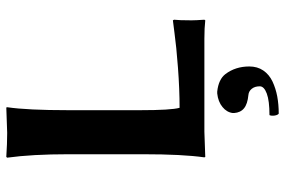

<svg xmlns="http://www.w3.org/2000/svg" viewBox="-172 -516 931 628"><g transform="rotate(-90 294.0 -202.5)"><path d="M237.8 97.2C238.8 111.2 243.9 122 253.2 129.6C262.5 137.3 277 142.1 296.9 144C305 144.7 311.8 148.4 317.1 155C322.5 161.7 325.2 170.4 325.2 181.2C325.2 190.6 317.3 198.2 301.5 204.1C285.7 210 262.2 212.9 231 212.9C229 217.1 228.5 222.7 229.5 229.5C230.5 236.3 232.6 240.9 235.8 243.2C256 243.2 274.8 241.5 292.2 238.3C309.7 235 325.9 229.8 341.1 222.7C356.2 215.5 368.2 205.5 377 192.6C385.7 179.8 390.1 164.6 390.1 147C390.1 116.7 381.8 90.7 365.2 68.8C353.8 53.9 334.8 44.9 308.1 42H301.8C283.9 43.9 269.1 49.6 257.6 59.1C246 68.5 239.4 79.8 237.8 92.8ZM247.1 -210V-444.8C247.1 -534 250.3 -600.7 256.8 -645L255.9 -647.9L172.9 -645C150.1 -645 123.9 -646 94.2 -647.9L91.8 -645C99.3 -590.3 103 -523.6 103 -444.8V-200.2C103 -114.3 99.6 -47.5 92.8 0L94.2 2.9L176.8 0H481C504.7 0 524.7 1 541 2.9L543 0C541.7 -18.9 541 -32.9 541 -42C541 -69.7 541.7 -88.7 543 -99.1L541 -103L499 -97.7C471.4 -93.8 433.7 -90 386 -86.4C338.3 -82.8 294.6 -81.1 254.9 -81.1C249.7 -99.3 247.1 -142.3 247.1 -210Z"/></g></svg>

Font: Linux Biolinum G
Style: Bold
Weight: 700
Designer: Philipp H. Poll
Foundry: Philipp H. Poll
Version: Version 1.1.0